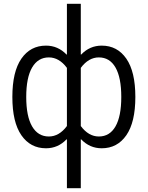

<svg xmlns="http://www.w3.org/2000/svg" viewBox="-20 -770 777 1010"><path d="M405 220H332V-37H330Q285 10 222 10Q140 10 92.5 -58.5Q45 -127 45 -260Q45 -393 92.5 -461.5Q140 -530 222 -530Q285 -530 330 -483H332V-750H405V-483H407Q452 -530 515 -530Q597 -530 644.5 -461.5Q692 -393 692 -260Q692 -127 644.5 -58.5Q597 10 515 10Q452 10 407 -37H405ZM500 -468Q446 -468 405 -413V-107Q446 -52 500 -52Q557 -52 587.5 -105Q618 -158 618 -260Q618 -362 587.5 -415Q557 -468 500 -468ZM237 -52Q291 -52 332 -107V-413Q291 -468 237 -468Q180 -468 149 -415Q118 -362 118 -260Q118 -158 149 -105Q180 -52 237 -52Z"/></svg>

Font: M PLUS 1p
Style: Regular
Weight: 400
Version: Version 1.062